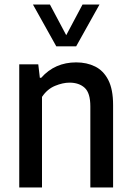

<svg xmlns="http://www.w3.org/2000/svg" viewBox="-20 -828 580 848"><path d="M65 0V-544H149L156 -484.5H162Q222.5 -552.5 316.5 -552.5Q363.5 -552.5 400.2 -534.2Q437 -516 458.2 -474.8Q479.5 -433.5 479.5 -364V0H379V-358Q379 -417.5 354 -440.2Q329 -463 287 -463Q257.5 -463 223 -448.8Q188.5 -434.5 165.5 -400V0ZM228.5 -623.5 125.5 -808H200.5L272.5 -672.5L344.5 -808H419.5L316.5 -623.5Z"/></svg>

Font: Encode Sans SemiCondensed SemiCondensed Medium
Style: Regular
Weight: 500
Width: 4
Designer: Multiple Designers
Foundry: Impallari Type
Version: Version 3.000; ttfautohint (v1.8.3) -l 8 -r 50 -G 200 -x 14 